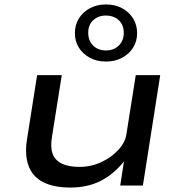

<svg xmlns="http://www.w3.org/2000/svg" viewBox="-20 -835 812 864"><path d="M296 9Q223 9 175 -15Q127 -39 108.5 -89Q90 -139 102 -211L147 -497H258L214 -220Q206 -174 216.5 -144Q227 -114 257.5 -99Q288 -84 337 -84Q390 -84 436 -105.5Q482 -127 513 -161Q544 -195 549 -232L591 -497H701L623 0H521L538 -110H539Q492 -51 433 -21Q374 9 296 9ZM457 -558Q416 -558 384.5 -575Q353 -592 335 -620.5Q317 -649 317 -686Q317 -723 335 -752Q353 -781 384.5 -798Q416 -815 457 -815Q498 -815 529.5 -798Q561 -781 579 -752Q597 -723 597 -686Q597 -649 579 -620.5Q561 -592 529.5 -575Q498 -558 457 -558ZM457 -608Q492 -608 514.5 -630Q537 -652 537 -687Q537 -723 514.5 -744Q492 -765 456 -765Q422 -765 399.5 -744Q377 -723 377 -688Q377 -652 399 -630Q421 -608 457 -608Z"/></svg>

Font: Nunito Sans 7pt Expanded Medium
Style: Italic
Weight: 500
Width: 7
Italic angle: -9°
Designer: Vernon Adams
Foundry: Vernon Adams
Version: Version 3.101;gftools[0.9.27]